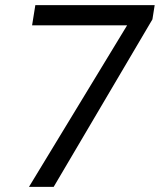

<svg xmlns="http://www.w3.org/2000/svg" viewBox="-20 -731 627 751"><path d="M576.2 -655.3 189.9 0H93.3L477.1 -631.8H105.5L118.2 -710.9H585Z"/></svg>

Font: TypoPRO Roboto Mono
Style: Italic
Weight: 400
Designer: Google
Version: Version 2.000986; 2015; ttfautohint (v1.3)